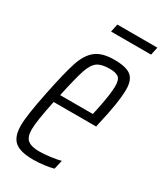

<svg xmlns="http://www.w3.org/2000/svg" viewBox="-169 -718 678 794"><g transform="rotate(30 170.0 -321.0)"><path d="M12 -90Q12 -137 36 -254Q59 -367 76 -418.5Q93 -470 123.5 -494Q154 -518 212 -518Q268 -518 291.5 -499.5Q315 -481 315 -436Q315 -375 287 -256L284 -241H81Q59 -137 59 -97Q59 -62 76 -48Q93 -34 131 -34Q154 -34 184 -38Q214 -42 232 -47L222 -4Q205 1 177.5 4.5Q150 8 126 8Q65 8 38.5 -14Q12 -36 12 -90ZM246 -279 252 -306Q269 -387 269 -425Q269 -456 256 -466Q243 -476 214 -476Q175 -476 155.5 -462.5Q136 -449 123 -410.5Q110 -372 90 -279ZM141 -612 149 -650H340L332 -612Z"/></g></svg>

Font: Saira Ultra Condensed Light
Style: Italic
Weight: 300
Width: 1
Italic angle: -12°
Designer: Hector Gatti with collaboration of the Omnibus-Type team
Foundry: Omnibus-Type
Version: Version 1.001; ttfautohint (v1.8)